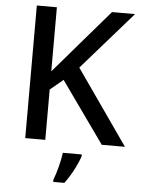

<svg xmlns="http://www.w3.org/2000/svg" viewBox="-61 -827 754 1030"><g transform="rotate(5 316.0 -312.5)"><path d="M632 -66 351 -468 624 -780H500L307 -556C273 -515 237 -475 203 -435V-780H95V-66H203V-337L273 -395L507 -66ZM405 4V-5H303C298 38 279 108 265 143V155H325C360 109 393 43 405 4Z"/></g></svg>

Font: Noto Sans Malayalam UI Medium
Style: Regular
Weight: 500
Designer: Jelle Bosma - Monotype Design Team
Foundry: Monotype Imaging Inc.
Version: Version 2.104